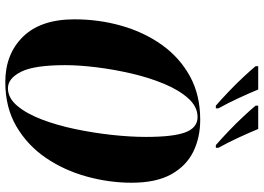

<svg xmlns="http://www.w3.org/2000/svg" viewBox="-155 -829 995 725"><g transform="rotate(90 342.5 -466.5)"><path d="M290 11Q184 11 118.5 -56Q53 -123 53 -250Q53 -343 77.5 -428.5Q102 -514 150 -581Q198 -648 268.5 -686.5Q339 -725 432 -725Q500 -725 553.5 -698.5Q607 -672 638.5 -615Q670 -558 670 -466Q670 -381 646.5 -296Q623 -211 576 -142Q529 -73 457.5 -31Q386 11 290 11ZM313 1Q350 1 379.5 -34Q409 -69 431 -126.5Q453 -184 467.5 -253.5Q482 -323 489.5 -392.5Q497 -462 497 -520Q497 -624 479.5 -669.5Q462 -715 422 -715Q383 -715 351.5 -680Q320 -645 296.5 -588.5Q273 -532 257.5 -465Q242 -398 234 -332.5Q226 -267 226 -216Q226 -98 251 -48.5Q276 1 313 1ZM379 -784Q357 -803 327 -831.5Q297 -860 270.5 -888.5Q244 -917 230 -934V-944H318Q332 -910 351 -869Q370 -828 389 -794V-784ZM528 -784Q506 -803 476 -831.5Q446 -860 419.5 -888.5Q393 -917 379 -934V-944H467Q481 -910 500 -869Q519 -828 538 -794V-784Z"/></g></svg>

Font: Noto Serif Display ExtraCondensed Black
Style: Italic
Weight: 900
Width: 2
Italic angle: -12°
Designer: Monotype Design Team
Foundry: Monotype Imaging Inc.
Version: Version 2.009